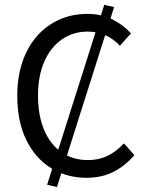

<svg xmlns="http://www.w3.org/2000/svg" viewBox="-20 -726 611 797"><path d="M216.3 50.6 175.6 40.9 412.8 -706.1 453.5 -696.5ZM339 12Q256.8 12 191.6 -28.4Q126.5 -68.7 89.1 -145Q51.7 -221.3 51.7 -327.7Q51.7 -406.9 73.4 -470Q95 -533.2 134.8 -577.5Q174.5 -621.9 227.4 -645.1Q280.2 -668.3 342.6 -668.3Q402.3 -668.3 448.5 -644.4Q494.8 -620.5 523.5 -587.3L477.7 -536Q451.9 -564.3 418.5 -579.5Q385.1 -594.8 344.4 -594.8Q283.1 -594.8 236.6 -562.3Q190.1 -529.8 164 -470.4Q137.8 -411.1 137.8 -329.5Q137.8 -246.8 163.2 -186.7Q188.5 -126.7 235.1 -94.1Q281.8 -61.5 344.7 -61.5Q391 -61.5 427.3 -79.5Q463.5 -97.5 494.4 -130.9L537.9 -82Q499.1 -37.2 450.8 -12.6Q402.6 12 339 12Z"/></svg>

Font: SourceSans3VF
Style: Regular
Weight: 200
Designer: Paul D. Hunt
Foundry: Adobe
Version: Version 3.052;hotconv 1.1.0;makeotfexe 2.6.0